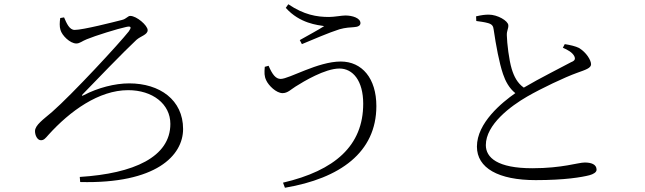

<svg xmlns="http://www.w3.org/2000/svg" viewBox="-20 -825 3040 905"><path d="M282 -743C294 -715 307 -684 332 -684C371 -684 516 -721 555 -731C576 -736 582 -750 594 -750C624 -750 676 -705 676 -683C676 -661 643 -655 623 -637C570 -588 416 -429 371 -382C363 -374 365 -371 376 -377C441 -411 521 -432 589 -432C733 -432 843 -354 843 -217C843 -92 716 42 358 33L356 9C611 -7 783 -85 783 -241C783 -335 699 -400 584 -400C446 -400 310 -302 208 -189C194 -173 187 -164 173 -164C156 -164 145 -187 145 -207C145 -235 184 -262 225 -297C322 -382 543 -621 587 -677C599 -694 601 -704 575 -698C536 -690 427 -656 389 -640C368 -632 356 -620 340 -620C310 -620 272 -658 265 -684C260 -699 261 -722 264 -740Z M1246 -515 1228 -510C1226 -482 1225 -467 1235 -446C1246 -422 1282 -386 1312 -386C1336 -386 1352 -404 1373 -417C1411 -441 1512 -502 1580 -502C1643 -502 1692 -445 1692 -336C1692 -138 1558 -21 1314 36L1323 60C1583 16 1754 -107 1754 -325C1754 -455 1687 -535 1586 -535C1478 -535 1343 -453 1303 -453C1280 -453 1264 -473 1246 -515ZM1327 -788C1393 -714 1478 -707 1508 -702C1479 -683 1435 -660 1393 -636L1403 -617C1451 -637 1532 -672 1580 -687C1608 -695 1633 -696 1648 -697C1667 -698 1679 -704 1679 -716C1679 -740 1641 -752 1608 -752C1591 -752 1555 -745 1531 -745C1473 -745 1413 -755 1339 -805Z M2224 -748 2225 -726C2239 -724 2264 -721 2281 -716C2301 -710 2305 -701 2307 -685C2318 -610 2333 -529 2351 -476C2362 -443 2380 -409 2409 -386C2346 -342 2228 -246 2228 -134C2228 -33 2329 24 2505 24C2644 24 2723 10 2758 1C2777 -4 2792 -13 2792 -25C2792 -51 2766 -59 2736 -59C2705 -59 2631 -32 2489 -32C2325 -32 2270 -82 2270 -141C2270 -238 2387 -325 2465 -370C2531 -408 2642 -461 2701 -482C2740 -496 2766 -504 2766 -522C2766 -541 2744 -578 2709 -599C2693 -607 2668 -613 2642 -617L2633 -600C2656 -590 2678 -578 2687 -560C2693 -547 2690 -539 2672 -532C2632 -510 2523 -456 2449 -412C2419 -433 2403 -464 2392 -500C2379 -543 2370 -620 2369 -658C2368 -681 2377 -689 2376 -706C2375 -727 2325 -756 2284 -756C2266 -756 2250 -754 2224 -748Z"/></svg>

Font: Noto Serif SC Light
Style: Regular
Weight: 300
Designer: Ryoko NISHIZUKA 西塚涼子 (kana & ideographs); Frank Grießhammer (Latin, Greek & Cyrillic); Wenlong ZHANG 张文龙 (bopomofo); San
Foundry: Adobe
Version: Version 2.001;hotconv 1.1.0;makeotfexe 2.6.0